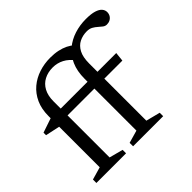

<svg xmlns="http://www.w3.org/2000/svg" viewBox="-168 -921 1121 1121"><g transform="rotate(-45 393.0 -360.0)"><path d="M280.5 0H35.5V-28.5L114 -51V-472.5Q114 -532.5 134.2 -576.5Q154.5 -620.5 189.2 -649.8Q224 -679 268.5 -693.5Q313 -708 361.5 -708Q396.5 -708 424.5 -702Q452.5 -696 475 -685Q497.5 -674 516 -657.5L458.5 -589.5Q433 -624 401 -640.8Q369 -657.5 332 -657.5Q292 -657.5 261 -641.2Q230 -625 212.8 -593Q195.5 -561 195.5 -514V-51L280.5 -28.5ZM648 -398H134.5L114 -386L25 -405V-426L121 -458.5L151.5 -454.5H654ZM499 -51 587 -28.5V0H338.5V-28.5L417 -51V-478.5Q417 -542 437.5 -587.8Q458 -633.5 493.5 -662.8Q529 -692 574 -706.2Q619 -720.5 668.5 -720.5Q712 -720.5 737.5 -712.5Q763 -704.5 774.5 -691Q786 -677.5 786 -661Q786 -646 779 -634.5Q772 -623 760.2 -616.8Q748.5 -610.5 733.5 -610.5Q720 -610.5 708.8 -619Q697.5 -627.5 685.8 -638.2Q674 -649 658.8 -657.5Q643.5 -666 622 -666Q588 -666 560 -652Q532 -638 515.5 -606.8Q499 -575.5 499 -523Z"/></g></svg>

Font: Newsreader
Style: Regular
Weight: 400
Designer: Hugues Gentile
Foundry: Production Type
Version: Version 1.003